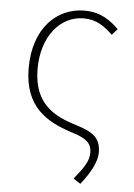

<svg xmlns="http://www.w3.org/2000/svg" viewBox="-53 -580 569 815"><g transform="rotate(5 231.5 -173.0)"><path d="M320 194C363 141 387 91 387 56C387 -5 357 -30 280 -53C190 -81 97 -124 97 -277C97 -415 174 -507 274 -507C329 -507 363 -481 398 -448L421 -474C386 -507 346 -540 274 -540C158 -540 59 -448 59 -277C59 -108 161 -55 260 -22C336 0 351 24 351 59C351 93 333 121 290 174Z"/></g></svg>

Font: Source Han Sans JP ExtraLight
Style: Regular
Weight: 250
Designer: Ryoko NISHIZUKA 西塚涼子 (kana, bopomofo & ideographs); Paul D. Hunt (Latin, Greek & Cyrillic); Sandoll Communications 산돌커뮤니
Foundry: Adobe
Version: Version 2.001;hotconv 1.0.107;makeotfexe 2.5.65593